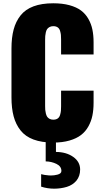

<svg xmlns="http://www.w3.org/2000/svg" viewBox="-20 -842 617 1151"><path d="M226.6 276.9V202.1Q245.1 207.5 272.5 209.5Q278.8 210 285.2 210Q305.2 210 323.7 205.1Q348.1 199.2 348.1 183.1Q348.1 154.8 318.1 140.4Q288.1 126 253.9 125.5V0H315.4V68.8Q377.4 69.3 418.7 98.4Q460 127.4 460.4 173.8Q460.4 213.9 438 241.2Q415.5 267.6 380.4 278.3Q346.2 288.6 306.6 289.1Q305.7 289.1 304.7 289.1Q264.6 289.1 226.6 276.9ZM299.3 12.7Q230 12.7 180.9 -5.6Q131.8 -23.9 103.3 -60.1Q74.7 -96.2 61.8 -144.5Q48.8 -192.9 48.8 -258.3V-550.8Q48.8 -616.7 61.8 -665Q74.7 -713.4 103.3 -749.5Q131.8 -785.6 180.9 -804Q230 -822.3 299.3 -822.3Q354.5 -822.3 396.5 -810.8Q438.5 -799.3 465.6 -779.1Q492.7 -758.8 509.8 -728.8Q526.9 -698.7 533.9 -664.6Q541 -630.4 541 -588.4V-515.6H346.2V-604.5Q346.2 -622.1 345.2 -632.6Q344.2 -643.1 340.1 -657Q335.9 -670.9 325.7 -678Q315.4 -685.1 299.3 -685.1Q286.1 -685.1 276.6 -679.7Q267.1 -674.3 262.2 -667Q257.3 -659.7 254.6 -647.5Q252 -635.3 251.2 -626Q250.5 -616.7 250.5 -604V-205.6Q250.5 -192.9 251.2 -183.3Q252 -173.8 254.9 -161.9Q257.8 -149.9 262.7 -142.3Q267.6 -134.8 277.1 -129.6Q286.6 -124.5 299.3 -124.5Q315.4 -124.5 325.7 -131.6Q335.9 -138.7 340.1 -152.8Q344.2 -167 345.2 -177.5Q346.2 -188 346.2 -205.6V-298.3H541V-226.1Q541 -183.6 533.9 -149.2Q526.9 -114.7 509.8 -84Q492.7 -53.2 465.6 -32.5Q438.5 -11.7 396.5 0.5Q354.5 12.7 299.3 12.7Z"/></svg>

Font: Oswald
Style: Heavy
Weight: 800
Designer: Vernon Adams
Foundry: Vernon Adams
Version: 3.0; ttfautohint (v0.95) -l 8 -r 50 -G 200 -x 0 -w "G" -W -c